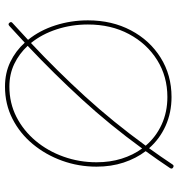

<svg xmlns="http://www.w3.org/2000/svg" viewBox="7 -713 715 769"><g transform="rotate(-90 364.5 -328.5)"><path d="M78.1 7.3Q70.8 2.9 75.7 -4.9Q108.9 -54.7 143.6 -102.5Q114.3 -141.1 97.9 -190.9Q81.5 -240.7 81.5 -299.3Q81.5 -371.1 105.2 -437Q128.9 -502.9 171.9 -554.7Q214.8 -606.4 273.4 -636.2Q332 -666 402.3 -666Q456.5 -666 500.7 -644.8Q544.9 -623.5 578.1 -586.9Q610.4 -617.2 645.5 -648.9Q652.3 -654.8 657.7 -648.4Q663.6 -641.6 657.2 -636.2Q621.6 -604 589.4 -573.7Q627.4 -526.9 647.5 -464.1Q667.5 -401.4 667.5 -334Q667.5 -237.3 627.4 -161.6Q587.4 -85.9 517.8 -42.5Q448.2 1 360.4 1Q297.9 1 245.1 -22.7Q192.4 -46.4 155.3 -88.9Q122.1 -43 90.3 4.9Q85.9 12.2 78.1 7.3ZM99.1 -299.3Q99.1 -245.1 113.5 -199Q127.9 -152.8 154.3 -116.7Q249 -246.6 351.1 -357.9Q453.1 -469.2 565.4 -575.2Q534.2 -608.9 493.2 -628.7Q452.1 -648.4 402.3 -648.4Q336.4 -648.4 281.2 -620.4Q226.1 -592.3 185.1 -543.5Q144 -494.6 121.6 -431.6Q99.1 -368.7 99.1 -299.3ZM360.4 -15.6Q442.9 -15.6 508.5 -56.6Q574.2 -97.7 612.5 -169.4Q650.9 -241.2 650.9 -334Q650.9 -399.4 631.6 -458.7Q612.3 -518.1 576.7 -562Q463.9 -456.1 362.1 -344.5Q260.3 -232.9 165.5 -102.5Q200.2 -61.5 250.2 -38.6Q300.3 -15.6 360.4 -15.6Z"/></g></svg>

Font: Mikhak-DS2-FD Thin
Style: Regular
Weight: 100
Designer: Amin Abedi
Version: Version 3.2